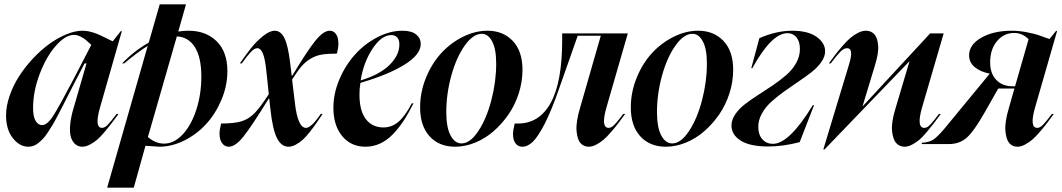

<svg xmlns="http://www.w3.org/2000/svg" viewBox="-20 -661 4871 881"><path d="M172.9 -86.9Q196.8 -86.9 224.1 -129.4Q251.5 -171.9 317.9 -298.8L398.9 -455.1Q384.3 -469.2 374.3 -477.5Q364.3 -485.8 348.9 -493.4Q333.5 -501 319.8 -501Q279.8 -501 235.6 -450.2Q191.4 -399.4 161.6 -320.1Q131.8 -240.7 131.8 -166Q131.8 -124.5 143.8 -105.7Q155.8 -86.9 172.9 -86.9ZM7.8 -130.9Q7.8 -174.8 24.4 -222.4Q41 -270 68.4 -312.3Q95.7 -354.5 131.8 -393.1Q168 -431.6 206.5 -459.5Q245.1 -487.3 284.9 -503.7Q324.7 -520 357.9 -520Q364.7 -520 371.6 -519.3Q378.4 -518.6 384 -517.8Q389.6 -517.1 397.5 -514.6Q405.3 -512.2 409.9 -511Q414.6 -509.8 423.6 -506.1Q432.6 -502.4 436.5 -500.7Q440.4 -499 450.9 -493.9Q461.4 -488.8 465.1 -487.1Q468.8 -485.4 481 -479.2Q493.2 -473.1 497.1 -471.2L534.2 -518.1H539.1L439 -168Q412.1 -74.2 448.2 -74.2Q460.4 -74.2 474.4 -88.4Q488.3 -102.5 515.1 -138.2H523.9Q502 -108.4 492.2 -95.5Q482.4 -82.5 461.2 -57.1Q439.9 -31.7 426 -20Q412.1 -8.3 393.3 2Q374.5 12.2 357.9 12.2Q340.8 12.2 327.9 2.7Q314.9 -6.8 307.1 -26.6Q299.3 -46.4 301.5 -82.5Q303.7 -118.7 317.9 -166L377 -370.1H368.2L328.1 -293Q314.9 -268.1 297.6 -233.6Q280.3 -199.2 269.8 -178.7Q259.3 -158.2 245.1 -131.1Q231 -104 221.4 -88.1Q211.9 -72.3 199.7 -53.7Q187.5 -35.2 177.7 -24.9Q168 -14.6 156.5 -5.1Q145 4.4 133.5 8.3Q122.1 12.2 109.9 12.2Q69.8 12.2 38.8 -27.3Q7.8 -66.9 7.8 -130.9Z M712.9 -641.1H833.5L797.9 -516.1Q819.3 -520 844.7 -520Q925.3 -520 974.4 -471.4Q1023.4 -422.9 1023.4 -335Q1023.4 -268.6 996.8 -204.6Q970.2 -140.6 927.2 -93.3Q884.3 -45.9 826.7 -16.8Q769 12.2 710.4 12.2Q705.6 12.2 647.5 7.8L593.8 200.2H471.7L657.7 -450.2Q617.2 -426.3 549.8 -370.1H540.5Q593.3 -425.8 662.6 -465.8ZM658.7 -32.2Q693.8 -2 732.9 -2Q778.3 -2 817.6 -43.5Q856.9 -85 880.4 -156.2Q903.8 -227.5 903.8 -310.1Q903.8 -397.9 874.3 -444.6Q844.7 -491.2 791.5 -494.1Z M1080.6 -370.1Q1110.4 -413.1 1133.8 -442.4Q1157.2 -471.7 1187.3 -495.8Q1217.3 -520 1240.7 -520Q1268.1 -520 1284.9 -486.6Q1301.8 -453.1 1311.5 -371.1L1318.4 -314H1321.3Q1390.6 -429.2 1427.5 -474.6Q1464.4 -520 1492.7 -520Q1511.2 -520 1522 -504.4Q1532.7 -488.8 1532.7 -460Q1532.7 -439.9 1525.4 -415Q1482.9 -415 1455.8 -410.4Q1428.7 -405.8 1405 -391.6Q1381.3 -377.4 1363 -356Q1344.7 -334.5 1320.3 -295.9L1333.5 -186Q1346.7 -74.2 1384.3 -74.2Q1408.2 -74.2 1451.7 -138.2H1460.4Q1441.9 -110.8 1430.7 -94.5Q1419.4 -78.1 1401.1 -54.9Q1382.8 -31.7 1368.7 -19.3Q1354.5 -6.8 1337.2 2.7Q1319.8 12.2 1303.7 12.2Q1271 12.2 1251 -27.1Q1231 -66.4 1220.7 -160.2L1215.3 -209H1213.4Q1133.8 -80.1 1096.7 -33.9Q1059.6 12.2 1030.3 12.2Q1011.2 12.2 999.3 -3.7Q987.3 -19.5 987.3 -47.9Q987.3 -66.4 994.6 -94.2Q1055.7 -94.2 1088.9 -104.7Q1122.1 -115.2 1147.9 -141.6Q1173.8 -168 1213.4 -229L1202.6 -331.1Q1196.3 -392.6 1186 -416.3Q1175.8 -439.9 1160.6 -439.9Q1147.5 -439.9 1131.1 -422.6Q1114.7 -405.3 1089.4 -370.1Z M1509.8 -167Q1509.8 -231.9 1537.4 -296.9Q1564.9 -361.8 1608.9 -410.6Q1652.8 -459.5 1710.9 -489.7Q1769 -520 1826.7 -520Q1868.2 -520 1889.4 -502.9Q1910.6 -485.8 1910.6 -459Q1910.6 -411.1 1837.2 -365Q1763.7 -318.8 1633.8 -280.8Q1629.4 -254.9 1629.4 -228Q1629.4 -151.4 1659.2 -113.8Q1689 -76.2 1739.7 -76.2Q1777.3 -76.2 1807.9 -101.8Q1838.4 -127.4 1869.6 -187H1877.4Q1854.5 -141.1 1832 -106.9Q1809.6 -72.8 1782.5 -44.7Q1755.4 -16.6 1723.6 -2.2Q1691.9 12.2 1656.7 12.2Q1590.8 12.2 1550.3 -36.4Q1509.8 -85 1509.8 -167ZM1634.8 -292Q1721.2 -317.9 1766.8 -362.5Q1812.5 -407.2 1812.5 -457Q1812.5 -478.5 1802.5 -489.3Q1792.5 -500 1775.4 -500Q1731 -500 1689.7 -438Q1648.4 -376 1634.8 -292Z M2377.4 -340.8Q2377.4 -286.1 2360.4 -232.7Q2343.3 -179.2 2313 -135.5Q2282.7 -91.8 2244.1 -58.3Q2205.6 -24.9 2159.7 -6.3Q2113.8 12.2 2068.4 12.2Q1994.6 12.2 1951.2 -35.6Q1907.7 -83.5 1907.7 -168Q1907.7 -237.8 1934.3 -303.5Q1960.9 -369.1 2003.9 -416.3Q2046.9 -463.4 2103.3 -491.7Q2159.7 -520 2216.8 -520Q2288.6 -520 2333 -473.1Q2377.4 -426.3 2377.4 -340.8ZM2027.8 -147Q2027.8 -76.2 2047.4 -39.6Q2066.9 -2.9 2097.7 -2.9Q2137.2 -2.9 2174.8 -59.6Q2212.4 -116.2 2234.6 -201.4Q2256.8 -286.6 2256.8 -369.1Q2256.8 -437 2238 -471.4Q2219.2 -505.9 2191.4 -505.9Q2150.4 -505.9 2112.1 -451.4Q2073.7 -397 2050.8 -313.5Q2027.8 -230 2027.8 -147Z M2334 -45.9Q2334 -64.5 2341.8 -94.2H2356.9Q2454.6 -94.2 2507.1 -189.2Q2559.6 -284.2 2559.6 -479V-507.8H2860.8L2762.7 -168Q2735.8 -74.2 2772.9 -74.2Q2785.2 -74.2 2799.1 -88.4Q2813 -102.5 2839.8 -138.2H2848.6Q2827.6 -109.9 2816.9 -95.5Q2806.2 -81.1 2785.4 -56.9Q2764.6 -32.7 2750 -20.3Q2735.4 -7.8 2716.8 2.2Q2698.2 12.2 2681.6 12.2Q2658.2 12.2 2643.6 -4.4Q2628.9 -21 2625.5 -60.8Q2622.1 -100.6 2641.6 -166L2736.8 -497.1H2630.9L2544.9 -252.9Q2510.7 -154.3 2480 -94.2Q2449.2 -34.2 2425.3 -11Q2401.4 12.2 2377 12.2Q2356.9 12.2 2345.5 -3.2Q2334 -18.6 2334 -45.9Z M3344.2 -340.8Q3344.2 -286.1 3327.1 -232.7Q3310.1 -179.2 3279.8 -135.5Q3249.5 -91.8 3210.9 -58.3Q3172.4 -24.9 3126.5 -6.3Q3080.6 12.2 3035.2 12.2Q2961.4 12.2 2918 -35.6Q2874.5 -83.5 2874.5 -168Q2874.5 -237.8 2901.1 -303.5Q2927.7 -369.1 2970.7 -416.3Q3013.7 -463.4 3070.1 -491.7Q3126.5 -520 3183.6 -520Q3255.4 -520 3299.8 -473.1Q3344.2 -426.3 3344.2 -340.8ZM2994.6 -147Q2994.6 -76.2 3014.2 -39.6Q3033.7 -2.9 3064.5 -2.9Q3104 -2.9 3141.6 -59.6Q3179.2 -116.2 3201.4 -201.4Q3223.6 -286.6 3223.6 -369.1Q3223.6 -437 3204.8 -471.4Q3186 -505.9 3158.2 -505.9Q3117.2 -505.9 3078.9 -451.4Q3040.5 -397 3017.6 -313.5Q2994.6 -230 2994.6 -147Z M3336.4 -85Q3336.4 -111.3 3353.8 -136.7Q3371.1 -162.1 3398.7 -183.3Q3426.3 -204.6 3459.7 -225.8Q3493.2 -247.1 3526.9 -270Q3560.5 -293 3588.1 -316.9Q3615.7 -340.8 3633.1 -371.6Q3650.4 -402.3 3650.4 -436Q3650.4 -470.7 3634.5 -489.7Q3618.7 -508.8 3593.3 -508.8Q3520.5 -508.8 3432.1 -348.1H3427.2L3464.4 -485.8Q3542 -520 3615.2 -520Q3687 -520 3726.6 -492.2Q3766.1 -464.4 3766.1 -425.8Q3766.1 -401.4 3749 -376.7Q3731.9 -352.1 3704.6 -330.6Q3677.2 -309.1 3644.3 -287.1Q3611.3 -265.1 3578.4 -241.5Q3545.4 -217.8 3518.6 -193.4Q3491.7 -168.9 3475.1 -138.4Q3458.5 -107.9 3459.5 -76.2Q3460 -42 3478.5 -21.5Q3497.1 -1 3526.4 -1Q3601.6 -1 3709.5 -178.2H3715.3L3649.4 -8.8Q3573.2 11.2 3505.4 11.2Q3421.4 11.2 3378.9 -15.6Q3336.4 -42.5 3336.4 -85Z M3783.2 -370.1Q3802.7 -397 3814.7 -412.6Q3826.7 -428.2 3846.9 -451.4Q3867.2 -474.6 3882.6 -487.5Q3897.9 -500.5 3917 -510.3Q3936 -520 3953.1 -520Q3976.6 -520 3991.2 -504.6Q4005.9 -489.3 4009.3 -453.6Q4012.7 -418 3994.1 -358.9L3938 -173.8H3939L4248 -507.8H4310.1L4210.9 -168Q4184.1 -74.2 4221.2 -74.2Q4228 -74.2 4234.6 -77.6Q4241.2 -81.1 4251.5 -92.5Q4261.7 -104 4267.1 -110.6Q4272.5 -117.2 4288.1 -138.2H4296.9Q4274.9 -108.4 4265.1 -95.5Q4255.4 -82.5 4234.1 -57.1Q4212.9 -31.7 4199 -20Q4185.1 -8.3 4166.3 2Q4147.5 12.2 4130.9 12.2Q4107.4 12.2 4092.3 -4.6Q4077.1 -21.5 4073.2 -60.3Q4069.3 -99.1 4088.9 -163.1L4152.8 -377.9H4150.9L3763.2 24.9H3757.8L3877 -369.1Q3897.9 -439.9 3867.2 -439.9Q3852.1 -439.9 3835.4 -423.1Q3818.8 -406.2 3792 -370.1Z M4209.5 -5.9Q4241.2 -7.3 4261 -19.5Q4280.8 -31.7 4314.5 -71.8L4520.5 -321.8V-323.2Q4477.5 -332 4452.1 -353.3Q4426.8 -374.5 4426.8 -407.2Q4426.8 -456.1 4482.7 -488Q4538.6 -520 4622.6 -520Q4655.8 -520 4690.7 -513.2Q4725.6 -506.3 4741.9 -501Q4758.3 -495.6 4795.4 -481.9L4825.7 -519H4830.6L4729.5 -168Q4702.6 -74.2 4739.7 -74.2Q4752 -74.2 4765.9 -88.4Q4779.8 -102.5 4806.6 -138.2H4815.4Q4794.4 -109.9 4783.7 -95.5Q4772.9 -81.1 4752.2 -56.9Q4731.4 -32.7 4716.8 -20.3Q4702.1 -7.8 4683.6 2.2Q4665 12.2 4648.4 12.2Q4625.5 12.2 4611.1 -4.4Q4596.7 -21 4593.3 -60.8Q4589.8 -100.6 4609.4 -166L4634.8 -254.9H4560.5L4497.6 -144Q4449.7 -59.6 4416.5 -29.8Q4383.3 0 4334.5 0H4209.5ZM4523.4 -379.9Q4522 -325.7 4550.5 -295.4Q4579.1 -265.1 4625.5 -265.1H4637.7L4699.7 -481Q4670.9 -509.8 4633.8 -509.8Q4587.4 -509.8 4556.2 -473.9Q4524.9 -438 4523.4 -379.9Z"/></svg>

Font: Nyght Serif Medium Italic
Style: Regular
Weight: 500
Italic angle: -16°
Designer: Maksym Kobuzan
Version: Version 0.410;Glyphs 3.1.2 (3151)